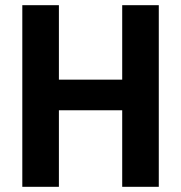

<svg xmlns="http://www.w3.org/2000/svg" viewBox="-20 -720 697 740"><path d="M451 -700V-413H207V-700H66V0H207V-295H451V0H592V-700Z"/></svg>

Font: Arthouse Owned
Style: Bold
Weight: 700
Designer: Jeremy Tribby
Foundry: Tribby Type
Version: Version 1.000;PS 001.000;hotconv 1.0.88;makeotf.lib2.5.64775